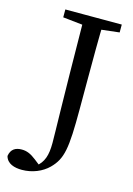

<svg xmlns="http://www.w3.org/2000/svg" viewBox="-168 -733 667 961"><g transform="rotate(15 165.5 -253.0)"><path d="M44.4 162.6C98.2 162.6 148.5 141.5 181.4 108.6C236.1 53.8 245.7 -1.2 245.7 -203.9V-359.8C245.7 -464.6 245.7 -568.4 248.7 -669.3H148.2C153.2 -177.4 158.1 -69 158.1 -6.8C158.1 57.3 145.5 95.1 108.5 124L110.3 132.2L118.3 131.4L126.5 120.6L93.5 94.8C65.3 72.8 44.1 64.3 18.5 64.3C-13.2 64.3 -36.8 77.2 -42.6 113.8C-32.8 152.1 6.4 162.6 44.4 162.6ZM47.3 -628.5 187.5 -613.5H208.6L339.7 -628.5V-669.3H47.3V-628.5Z"/></g></svg>

Font: Source Serif Variable
Style: Regular
Weight: 389
Designer: Frank Grießhammer
Foundry: Adobe Systems Incorporated
Version: Version 3.001;hotconv 1.0.111;makeotfexe 2.5.65597